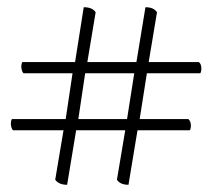

<svg xmlns="http://www.w3.org/2000/svg" viewBox="-20 -536 588 532"><path d="M166 -24Q143 -24 133 -38L156 -175H16Q13 -178 11.5 -183.5Q10 -189 10 -194Q10 -201 13 -206H162L181 -333H45Q42 -336 40.5 -341.5Q39 -347 39 -352Q39 -359 42 -364H188L212 -516Q236 -516 245 -502L222 -364H358L383 -516Q406 -516 415 -502L392 -364H531Q538 -359 538 -345Q538 -338 535 -333H387L367 -206H502Q509 -200 509 -187Q509 -180 506 -175H361L336 -24Q313 -24 304 -38L327 -175H191ZM197 -206H332L352 -333H216Z"/></svg>

Font: Petrona ExtraLight
Style: Italic
Weight: 200
Italic angle: -9°
Designer: Ringo R. Seeber
Foundry: Ringo R. Seeber
Version: Version 2.001; ttfautohint (v1.8.3)